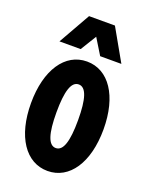

<svg xmlns="http://www.w3.org/2000/svg" viewBox="-135 -771 662 851"><g transform="rotate(20 196.0 -346.0)"><path d="M196 8C299 8 367 -93 367 -250C367 -407 299 -508 196 -508C93 -508 25 -407 25 -250C25 -93 93 8 196 8ZM50 -550H150L196 -625L242 -550H342L257 -700H135ZM145 -250C145 -350 161 -400 196 -400C231 -400 247 -350 247 -250C247 -150 231 -100 196 -100C161 -100 145 -150 145 -250Z"/></g></svg>

Font: Jakob Semi-Condensed
Style: Regular
Weight: 400
Width: 4
Designer: Alan Madić
Foundry: X Cicéro
Version: Version 1.000;Glyphs 3.1.2 (3151)